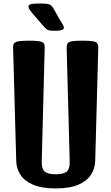

<svg xmlns="http://www.w3.org/2000/svg" viewBox="-20 -1054 626 1080"><path d="M293.5 5.9Q214.8 5.9 166 -15.1Q117.2 -36.1 94.7 -71.3Q72.3 -106.4 71.3 -148.9L53.7 -784.7Q53.2 -801.8 59.3 -810.3Q65.4 -818.8 84.7 -822Q104 -825.2 142.6 -825.2Q181.2 -825.2 200.4 -822Q219.7 -818.8 225.8 -810.3Q231.9 -801.8 231.4 -784.7L214.8 -144.5Q213.9 -103.5 232.2 -88.6Q250.5 -73.7 293.5 -73.7Q336.9 -73.7 355 -88.6Q373 -103.5 372.1 -144.5L355 -784.7Q354.5 -801.8 360.6 -810.3Q366.7 -818.8 386 -822Q405.3 -825.2 443.8 -825.2Q482.4 -825.2 501.7 -822Q521 -818.8 527.1 -810.3Q533.2 -801.8 532.7 -784.7L515.6 -148.9Q514.6 -106.4 491.9 -71.3Q469.2 -36.1 420.9 -15.1Q372.6 5.9 293.5 5.9ZM291.5 -880.9Q268.1 -880.9 257.1 -883.1Q246.1 -885.3 239.5 -891.4Q232.9 -897.5 223.1 -908.7L162.1 -979Q152.3 -990.7 146.2 -1000Q140.1 -1009.3 140.1 -1017.1Q140.1 -1026.9 153.8 -1030.5Q167.5 -1034.2 204.6 -1034.2Q232.4 -1034.2 246.3 -1032Q260.3 -1029.8 267.6 -1023.4Q274.9 -1017.1 282.2 -1003.9L313 -949.2Q323.2 -931.2 331.3 -918.5Q339.4 -905.8 339.4 -897.5Q339.4 -880.9 291.5 -880.9Z"/></svg>

Font: Denk One
Style: Regular
Weight: 400
Designer: Irina Smirnova, Eben Sorkin
Foundry: Sorkin Type Co.f
Version: Version 1.004; ttfautohint (v1.8.4.7-5d5b);gftools[0.9.23]